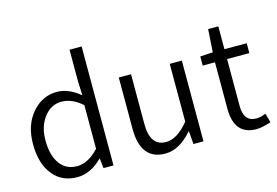

<svg xmlns="http://www.w3.org/2000/svg" viewBox="-102 -1012 1791 1241"><g transform="rotate(-15 793.5 -391.5)"><path d="M115 -61Q54 -135 54 -269Q54 -396 125 -477Q193 -554 290 -554Q366 -554 444 -490L440 -585V-796H521V0H454L447 -65H444Q366 13 277 13Q174 13 115 -61ZM440 -133V-425Q373 -485 302 -485Q232 -485 186 -425Q138 -364 138 -270Q138 -170 179 -113Q220 -56 294 -56Q368 -56 440 -133Z M701 -197V-540H783V-207Q783 -58 890 -58Q964 -58 1042 -153V-540H1123V0H1056L1049 -86H1046Q960 13 866 13Q701 13 701 -197Z M1327 -163V-474H1245V-535L1330 -540L1340 -693H1408V-540H1557V-474H1408V-160Q1408 -54 1493 -54Q1522 -54 1556 -69L1573 -7Q1511 13 1476 13Q1327 13 1327 -163Z"/></g></svg>

Font: Source Han Sans CN Normal
Style: Regular
Weight: 350
Designer: Ryoko NISHIZUKA 西塚涼子 (kana, bopomofo & ideographs); Paul D. Hunt (Latin, Greek & Cyrillic); Sandoll Communications 산돌커뮤니
Foundry: Adobe
Version: Version 2.004;hotconv 1.0.118;makeotfexe 2.5.65603